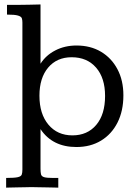

<svg xmlns="http://www.w3.org/2000/svg" viewBox="-20 -653 620 870"><path d="M7.8 197.3V153.3Q44.9 153.3 60.3 149.9Q75.7 146.5 78.6 137.9Q81.5 129.4 81.5 115.2V-551.3Q81.5 -562.5 78.9 -570.3Q76.2 -578.1 61.5 -582.5Q46.9 -586.9 11.7 -586.9V-630.9Q11.7 -630.9 16.6 -630.9Q21.5 -630.9 31.7 -630.9Q42 -630.9 58.1 -630.9Q84.5 -630.9 111.1 -631.6Q137.7 -632.3 163.6 -632.8V-364.3Q188 -402.8 231 -424.8Q273.9 -446.8 326.7 -446.8Q390.1 -446.8 437.7 -418.5Q485.4 -390.1 512.2 -339.4Q539.1 -288.6 539.1 -221.2Q539.1 -150.4 512.5 -97.7Q485.8 -44.9 438 -15.9Q390.1 13.2 326.2 13.2Q217.8 13.2 163.6 -67.9V111.8Q163.6 127.4 165.8 136.7Q168 146 179.7 149.7Q191.4 153.3 218.8 153.3H244.1V197.3Q244.1 197.3 226.8 196.8Q209.5 196.3 186.3 196Q163.1 195.8 144.3 195.3Q125.5 194.8 122.1 194.8Q119.6 194.8 102.1 195.3Q84.5 195.8 62.5 196Q40.5 196.3 24.2 196.8Q7.8 197.3 7.8 197.3ZM308.1 -39.6Q376 -39.6 416 -86.9Q456.1 -134.3 456.1 -218.3Q456.1 -299.8 415.3 -346.7Q374.5 -393.6 304.7 -393.6Q237.8 -393.6 198.2 -346.7Q158.7 -299.8 158.7 -219.2Q158.7 -136.7 199.5 -88.1Q240.2 -39.6 308.1 -39.6Z"/></svg>

Font: Kameron
Style: Regular
Weight: 400
Designer: Vernon Adams
Foundry: Vernon Adams
Version: Version 1.100